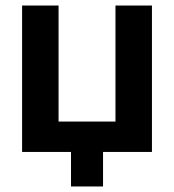

<svg xmlns="http://www.w3.org/2000/svg" viewBox="-20 -550 630 695"><path d="M237 0H60V-530H192V-110H398V-530H530V0H353V125H237Z"/></svg>

Font: Golos Text DemiBold
Style: Regular
Weight: 600
Designer: A.Korolkova, Vitaly Kuzmin
Foundry: ParaType Ltd
Version: Version 2.002